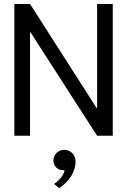

<svg xmlns="http://www.w3.org/2000/svg" viewBox="-20 -680 649 962"><path d="M545 0H466.5L132 -519.5H130.5V0H52V-660H130.5L465 -137.5H466.5V-660H545ZM276.5 262.5 251 241.5Q263.5 233 274.5 222.5Q299 198 304 172.5L296.5 173Q277 173 264 161Q256 154 251.8 144.5Q247.5 135 247.5 125.5Q247.5 114 251.8 103.8Q256 93.5 263.2 86.2Q270.5 79 280.2 74.8Q290 70.5 302 70.5Q313.5 70.5 324 75Q334.5 79.5 342 87.2Q349.5 95 354 105.5Q358.5 116 358.5 128Q358.5 170 333 207.5Q312 239 276.5 262.5Z"/></svg>

Font: Lucymar Sans
Style: Regular
Weight: 400
Foundry: The League of Moveable Type (original font) / Main changes by Cristiano Sobral with portions from Mirco Monsees
Version: Version 2.001;August 30, 2020;FontCreator 13.0.0.2681 64-bit